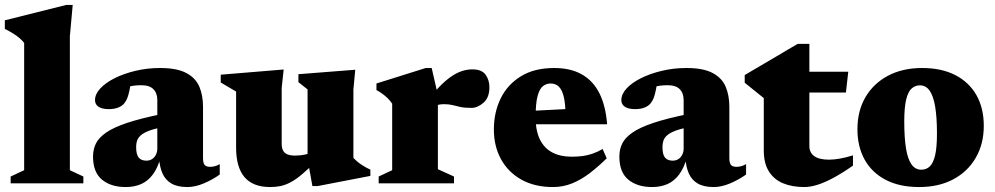

<svg xmlns="http://www.w3.org/2000/svg" viewBox="-28 -740 4018 775"><path d="M254 -53 308.5 -27.5V0H15V-27.5L69.5 -53V-567Q61.5 -577 50.8 -586.2Q40 -595.5 25.5 -604.5Q11 -613.5 -8.5 -623.5V-658L239 -720H265.5L254 -593.5Z M624.5 -279.5V-226Q591.5 -219.5 571 -211.2Q550.5 -203 539.8 -193.2Q529 -183.5 525.2 -172Q521.5 -160.5 521.5 -147Q521.5 -116.5 531.8 -104Q542 -91.5 563 -91.5Q576 -91.5 586 -98Q596 -104.5 601.5 -115.8Q607 -127 607 -140.5V-335.5Q607 -364 591.2 -380Q575.5 -396 542.5 -396Q526 -396 512.2 -394.2Q498.5 -392.5 488.5 -389L503.5 -430Q499 -396 494.8 -376Q490.5 -356 486 -344.5Q481.5 -333 475.5 -325.5Q467.5 -313.5 450.8 -306.5Q434 -299.5 411.5 -299.5Q384 -299.5 369.8 -309Q355.5 -318.5 355.5 -336Q355.5 -360 376.8 -383Q398 -406 435 -424.5Q472 -443 519.2 -454.2Q566.5 -465.5 618 -465.5Q686.5 -465.5 724.2 -445.2Q762 -425 776.8 -389.8Q791.5 -354.5 791.5 -309V-99.5Q791.5 -88 794.5 -80.5Q797.5 -73 803.8 -69.8Q810 -66.5 819.5 -66.5Q828 -66.5 837.8 -68.8Q847.5 -71 859 -77.5V-35.5Q829.5 -14.5 794.8 0.2Q760 15 728 15Q688 15 663.5 0.5Q639 -14 627.5 -40.8Q616 -67.5 614 -103.5L620.5 -105Q608.5 -62 588.8 -35.5Q569 -9 541.8 3Q514.5 15 479.5 15Q419.5 15 383.5 -15Q347.5 -45 347.5 -108Q347.5 -137 359 -160.5Q370.5 -184 400.2 -204.8Q430 -225.5 484.5 -243.8Q539 -262 624.5 -279.5Z M1109 -160.5Q1109 -142.5 1114.8 -132Q1120.5 -121.5 1132.5 -116.8Q1144.5 -112 1163 -112Q1185 -112 1204 -116.2Q1223 -120.5 1239 -129.5L1257.5 -98.5Q1220 -61 1193 -38Q1166 -15 1144.2 -3.8Q1122.5 7.5 1103.2 11.2Q1084 15 1062.5 15Q993 15 959 -25Q925 -65 925 -144.5V-370.5L863 -407V-438.5L1117 -459.5L1109 -384.5ZM1233 11 1213.5 -97V-379L1176.5 -408.5V-440.5L1406 -458.5L1398.5 -379V-102.5Q1404.5 -96.5 1412 -89.8Q1419.5 -83 1428.5 -77Q1437.5 -71 1447 -65.5Q1456.5 -60 1467 -55.5V-30L1254.5 11Z M1879 -460Q1916.5 -460 1932 -438.5Q1947.5 -417 1947.5 -388Q1947.5 -346 1923.5 -325.2Q1899.5 -304.5 1875 -304.5Q1847.5 -304.5 1830.5 -308.2Q1813.5 -312 1798.8 -315.8Q1784 -319.5 1764 -319.5Q1752 -319.5 1742.2 -317.2Q1732.5 -315 1723.5 -310Q1714.5 -305 1704 -296.5L1691.5 -327.5Q1720.5 -364 1745 -389.2Q1769.5 -414.5 1791.8 -430Q1814 -445.5 1835.5 -452.8Q1857 -460 1879 -460ZM1739.5 -356V-57L1804.5 -27.5V0H1500.5V-27.5L1555 -53V-321.5Q1546.5 -334 1536.8 -343.5Q1527 -353 1515.8 -361.2Q1504.5 -369.5 1491.5 -376.5V-403L1690.5 -465.5H1714.5Z M2208.5 -465.5Q2276 -465.5 2321.5 -439.2Q2367 -413 2392 -362.5Q2417 -312 2422.5 -238.5H2087V-291L2331.5 -303.5L2255 -271.5Q2254.5 -319 2248 -347.8Q2241.5 -376.5 2228.2 -389.8Q2215 -403 2194.5 -403Q2177.5 -403 2163.8 -392.5Q2150 -382 2142 -352.8Q2134 -323.5 2134 -266.5Q2134 -212.5 2151.2 -177.2Q2168.5 -142 2201 -124.8Q2233.5 -107.5 2279 -107.5Q2303.5 -107.5 2324 -110.2Q2344.5 -113 2364 -119.8Q2383.5 -126.5 2404.5 -138.5L2421 -101Q2387.5 -68 2353 -41.5Q2318.5 -15 2281.8 0Q2245 15 2204.5 15Q2130 15 2076.5 -15Q2023 -45 1994.2 -97.5Q1965.5 -150 1965.5 -217.5Q1965.5 -286.5 1993 -342.8Q2020.5 -399 2074.8 -432.2Q2129 -465.5 2208.5 -465.5Z M2749 -279.5V-226Q2716 -219.5 2695.5 -211.2Q2675 -203 2664.2 -193.2Q2653.5 -183.5 2649.8 -172Q2646 -160.5 2646 -147Q2646 -116.5 2656.2 -104Q2666.5 -91.5 2687.5 -91.5Q2700.5 -91.5 2710.5 -98Q2720.5 -104.5 2726 -115.8Q2731.5 -127 2731.5 -140.5V-335.5Q2731.5 -364 2715.8 -380Q2700 -396 2667 -396Q2650.5 -396 2636.8 -394.2Q2623 -392.5 2613 -389L2628 -430Q2623.5 -396 2619.2 -376Q2615 -356 2610.5 -344.5Q2606 -333 2600 -325.5Q2592 -313.5 2575.2 -306.5Q2558.5 -299.5 2536 -299.5Q2508.5 -299.5 2494.2 -309Q2480 -318.5 2480 -336Q2480 -360 2501.2 -383Q2522.5 -406 2559.5 -424.5Q2596.5 -443 2643.8 -454.2Q2691 -465.5 2742.5 -465.5Q2811 -465.5 2848.8 -445.2Q2886.5 -425 2901.2 -389.8Q2916 -354.5 2916 -309V-99.5Q2916 -88 2919 -80.5Q2922 -73 2928.2 -69.8Q2934.5 -66.5 2944 -66.5Q2952.5 -66.5 2962.2 -68.8Q2972 -71 2983.5 -77.5V-35.5Q2954 -14.5 2919.2 0.2Q2884.5 15 2852.5 15Q2812.5 15 2788 0.5Q2763.5 -14 2752 -40.8Q2740.5 -67.5 2738.5 -103.5L2745 -105Q2733 -62 2713.2 -35.5Q2693.5 -9 2666.2 3Q2639 15 2604 15Q2544 15 2508 -15Q2472 -45 2472 -108Q2472 -137 2483.5 -160.5Q2495 -184 2524.8 -204.8Q2554.5 -225.5 2609 -243.8Q2663.5 -262 2749 -279.5Z M3239 -150Q3239 -124 3258.8 -109.8Q3278.5 -95.5 3318.5 -95.5Q3338 -95.5 3362.2 -99.8Q3386.5 -104 3415 -113V-71.5Q3372 -41.5 3336.2 -22.2Q3300.5 -3 3271.5 6Q3242.5 15 3218.5 15Q3169.5 15 3132.8 -0.2Q3096 -15.5 3075.5 -48.2Q3055 -81 3055 -132.5V-344L2978 -406V-437Q2993 -446 3013.5 -458Q3034 -470 3057.8 -484Q3081.5 -498 3105.8 -512.2Q3130 -526.5 3152.2 -539.8Q3174.5 -553 3192 -563H3239V-440.5ZM3162.5 -366.5 3163 -450.5H3396L3386.5 -366.5Z M3691 -55Q3711 -55 3725 -68.2Q3739 -81.5 3746.5 -113Q3754 -144.5 3754 -201Q3754 -266 3746.8 -309.2Q3739.5 -352.5 3724.5 -374Q3709.5 -395.5 3685 -395.5Q3665.5 -395.5 3651.2 -382.2Q3637 -369 3629.5 -337.2Q3622 -305.5 3622 -249.5Q3622 -184.5 3629 -141.2Q3636 -98 3651.2 -76.5Q3666.5 -55 3691 -55ZM3682 15Q3603 15 3547.2 -14Q3491.5 -43 3462.2 -95.5Q3433 -148 3433 -218.5Q3433 -292 3465.2 -347.5Q3497.5 -403 3556.2 -434.2Q3615 -465.5 3694 -465.5Q3773 -465.5 3828.8 -436.5Q3884.5 -407.5 3913.8 -355.2Q3943 -303 3943 -232Q3943 -159 3910.5 -103Q3878 -47 3819.5 -16Q3761 15 3682 15Z"/></svg>

Font: Newsreader 16pt 16pt ExtraBold
Style: Regular
Weight: 800
Version: Version 1.003